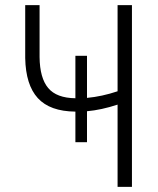

<svg xmlns="http://www.w3.org/2000/svg" viewBox="-20 -731 619 751"><path d="M134.8 -710.9V-507.8Q135.7 -425.8 168.5 -386.7Q201.2 -347.7 274.9 -346.7V-512.7H320.3V-348.1Q378.9 -353.5 439.9 -374V-710.9H496.1V0H439.9V-321.8Q376 -300.8 320.3 -295.9V-174.8H274.9V-294.4Q175.3 -295.4 127.9 -347.2Q80.6 -398.9 78.6 -503.9V-710.9Z"/></svg>

Font: Roboto Condensed Light
Style: Regular
Weight: 300
Designer: Google
Version: Version 2.134; 2016